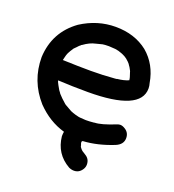

<svg xmlns="http://www.w3.org/2000/svg" viewBox="-130 -643 821 908"><g transform="rotate(20 281.0 -189.5)"><path d="M258 -307Q318 -307 378 -312Q382 -313 387 -313Q387 -314 389 -314Q420 -317 443 -327H444Q444 -338 434 -365Q434 -368 432 -370V-371Q423 -389 416 -397V-398Q408 -408 398 -416L396 -418Q383 -428 370 -433L365 -435Q348 -442 331 -444L299 -446Q277 -446 267 -444L236 -436Q207 -430 177 -408Q174 -408 171 -403H170Q163 -397 157 -390L145 -378Q133 -360 127 -348V-347Q127 -346 126 -346Q122 -336 120 -326.5Q118 -317 116 -310Q199 -307 258 -307ZM237 7Q159 -15 97 -79Q17 -169 17 -289Q23 -417 126 -491Q207 -543 298 -543Q394 -543 460 -491Q524 -437 539 -348Q543 -335 543 -322Q543 -208 278 -208Q202 -208 128 -212L130 -205L137 -191L149 -170L158 -158V-157Q175 -138 196 -120L201 -116L236 -96Q237 -96 239 -95Q241 -94 243 -93.5Q245 -93 246 -92Q260 -87 278 -83Q283 -83 285 -82L315 -80Q334 -80 353 -82Q358 -82 358 -83Q390 -83 462 -112Q469 -115 477 -115Q488 -115 502 -106Q524 -92 524 -65Q524 -33 488 -18Q408 14 336 18Q331 19 331 26Q331 31 335 40Q335 47 343.5 56Q352 65 354 65L368 74Q392 88 392 116Q392 129 385 140Q370 164 344 164Q331 164 318 158Q244 116 235 30Q235 18 237 7Z"/></g></svg>

Font: Bad Comic
Style: Regular
Weight: 400
Designer: GGBotNet
Foundry: f0n7
Version: 0.9